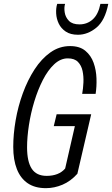

<svg xmlns="http://www.w3.org/2000/svg" viewBox="-20 -970 584 1000"><path d="M219 10Q162 10 124.5 -15.5Q87 -41 68 -89Q49 -137 49 -205Q49 -271 61.5 -343.5Q74 -416 99 -484.5Q124 -553 160 -608.5Q196 -664 242.5 -697Q289 -730 345 -730Q395 -730 424.5 -705.5Q454 -681 467.5 -643Q481 -605 482.5 -562Q484 -519 478 -481H408Q413 -508 414.5 -540Q416 -572 410 -600.5Q404 -629 386 -647.5Q368 -666 333 -666Q295 -666 262 -635Q229 -604 203 -553Q177 -502 158.5 -441Q140 -380 130.5 -317.5Q121 -255 121 -203Q121 -128 145.5 -91Q170 -54 223 -54Q254 -54 278.5 -63.5Q303 -73 320 -93L383 -65Q348 -26 305.5 -8Q263 10 219 10ZM314 -69 377 -344 401 -313H260L275 -375H455L383 -65ZM386 -789Q347 -789 322.5 -805.5Q298 -822 286 -847Q274 -872 272.5 -900Q271 -928 278 -950H319Q313 -931 317 -905.5Q321 -880 339 -861.5Q357 -843 394 -843Q434 -843 463 -869Q492 -895 503 -950H544Q527 -863 482 -826Q437 -789 386 -789Z"/></svg>

Font: Instrument Sans Condensed
Style: Italic
Weight: 400
Width: 3
Italic angle: -13°
Designer: Rodrigo Fuenzalida
Foundry: fragTYPE
Version: Version 1.000;gftools[0.9.28]